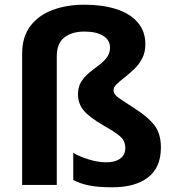

<svg xmlns="http://www.w3.org/2000/svg" viewBox="-20 -785 739 815"><path d="M597 -597Q597 -563 583.5 -537Q570 -511 549.5 -491.5Q529 -472 509 -456.5Q489 -441 475.5 -428Q462 -415 462 -403Q462 -384 483.5 -369.5Q505 -355 557 -321Q609 -288 636 -252.5Q663 -217 663 -159Q663 -74 608.5 -32Q554 10 457 10Q398 10 359.5 2.5Q321 -5 291 -21V-136Q316 -121 356 -108.5Q396 -96 430 -96Q469 -96 490.5 -112Q512 -128 512 -157Q512 -173 505.5 -186.5Q499 -200 479 -215Q459 -230 420 -252Q358 -288 334.5 -317Q311 -346 311 -385Q311 -417 325 -438.5Q339 -460 359 -476.5Q379 -493 399.5 -508Q420 -523 433.5 -541Q447 -559 447 -583Q447 -615 418 -633Q389 -651 339 -651Q285 -651 253 -626Q221 -601 221 -546V0H74V-557Q74 -628 108.5 -674Q143 -720 203 -742.5Q263 -765 339 -765Q415 -765 473 -746.5Q531 -728 564 -690.5Q597 -653 597 -597Z"/></svg>

Font: Noto Sans Syriac
Style: Bold
Weight: 700
Designer: Patrick Giasson and the Monotype Design Team
Foundry: Monotype Imaging Inc.
Version: Version 3.000; ttfautohint (v1.8.4.7-5d5b)